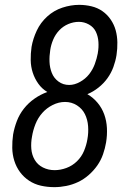

<svg xmlns="http://www.w3.org/2000/svg" viewBox="-20 -763 540 791"><path d="M204 8Q175 8 148.5 2Q122 -4 100 -18.5Q78 -33 62.5 -54Q47 -75 39 -100.5Q31 -126 30.5 -153.5Q30 -181 34 -209Q39 -237 49.5 -264.5Q60 -292 78.5 -315.5Q97 -339 122 -356.5Q147 -374 175 -384Q153 -397 138 -418Q123 -439 115 -463.5Q107 -488 106.5 -515Q106 -542 110 -570Q116 -604 131.5 -637Q147 -670 174.5 -695Q202 -720 237 -731.5Q272 -743 306 -743Q332 -743 357 -737Q382 -731 402 -717Q422 -703 436 -682.5Q450 -662 456.5 -638.5Q463 -615 463.5 -588.5Q464 -562 460 -536Q456 -511 447 -486.5Q438 -462 422.5 -440.5Q407 -419 385.5 -402Q364 -385 340 -375Q364 -361 382 -339.5Q400 -318 409.5 -291.5Q419 -265 420.5 -235.5Q422 -206 417 -176Q413 -152 404.5 -127.5Q396 -103 381 -81.5Q366 -60 345.5 -42Q325 -24 301.5 -13Q278 -2 253 3Q228 8 204 8ZM265 -413Q287 -413 309.5 -425.5Q332 -438 347 -457Q362 -476 370.5 -499Q379 -522 383 -544Q383 -544 383 -544.5Q383 -545 383 -545Q387 -567 385.5 -590Q384 -613 375 -632Q366 -651 346.5 -662Q327 -673 305 -673Q283 -673 261.5 -664Q240 -655 224 -638Q208 -621 199 -599.5Q190 -578 187 -557Q183 -532 184 -508Q185 -484 193.5 -462.5Q202 -441 221 -427Q240 -413 265 -413ZM205 -62Q229 -62 253.5 -71Q278 -80 297 -98.5Q316 -117 326 -141Q336 -165 340 -189Q345 -216 343 -243Q341 -270 330 -292.5Q319 -315 297 -329Q275 -343 248 -343Q222 -343 197 -330.5Q172 -318 154 -297.5Q136 -277 126 -251.5Q116 -226 112 -201Q107 -175 109 -150Q111 -125 123 -104.5Q135 -84 157 -73Q179 -62 205 -62Z"/></svg>

Font: Iosevka SS04 Oblique
Style: Regular
Weight: 400
Italic angle: -9°
Monospace: yes
Designer: Belleve Invis
Foundry: Belleve Invis
Version: Version 19.0.0; ttfautohint (v1.8.4)